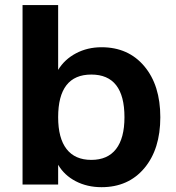

<svg xmlns="http://www.w3.org/2000/svg" viewBox="-20 -739 703 769"><path d="M386.7 10.7Q329.1 10.7 283.2 -13.2Q237.3 -37.1 212.9 -79.1V0H70.3V-718.8H212.9V-459Q238.3 -501 284.2 -525.4Q330.1 -549.8 386.7 -549.8Q494.1 -549.8 558.1 -473.6Q622.1 -397.5 622.1 -269.5Q622.1 -141.6 558.1 -65.4Q494.1 10.7 386.7 10.7ZM212.9 -269.5Q212.9 -185.5 246.6 -142.1Q280.3 -98.6 345.7 -98.6Q411.1 -98.6 444.8 -142.1Q478.5 -185.5 478.5 -269.5Q478.5 -440.4 345.7 -440.4Q212.9 -440.4 212.9 -269.5Z"/></svg>

Font: Min Sans Bold
Style: Regular
Weight: 700
Designer: Jinseong-Kim, NotoSansCJK, Nunito
Foundry: Jinseong-Kim
Version: Version 1.400;Glyphs 3.1.2 (3151)